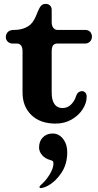

<svg xmlns="http://www.w3.org/2000/svg" viewBox="-20 -626 503 988"><path d="M96 -150V-362Q96 -402 65 -402H44Q30 -402 20 -411.5Q10 -421 10 -435Q10 -451 20.5 -461.5Q31 -472 51 -472Q106 -472 138 -501Q149 -512 156.5 -526Q164 -540 169 -553Q174 -566 176 -570Q184 -589 192.5 -597.5Q201 -606 215 -606Q229 -606 237.5 -597.5Q246 -589 246 -575V-512Q246 -493 254.5 -482.5Q263 -472 276 -472H418Q435 -472 444 -462Q453 -452 453 -437Q453 -422 443 -412Q433 -402 418 -402H276Q260 -402 253 -392.5Q246 -383 246 -362V-150Q246 -110 260.5 -90Q275 -70 301 -70Q327 -70 345.5 -88Q364 -106 372 -133Q376 -145 384 -151Q392 -157 401 -157Q412 -157 419 -149.5Q426 -142 426 -128Q426 -96 405.5 -64Q385 -32 348.5 -11Q312 10 266 10Q187 10 141.5 -34Q96 -78 96 -150ZM183 336Q183 333 188 328Q217 303 236 271Q255 239 255 216Q255 206 251.5 203Q248 200 237 197Q212 190 196.5 172Q181 154 181 133Q181 101 200.5 81Q220 61 251 61Q285 61 307 92Q326 118 326 157Q326 219 296 263.5Q266 308 228 329Q219 334 207.5 338Q196 342 189 342Q187 342 185 340Q183 338 183 336Z"/></svg>

Font: Raigarh
Style: Bold
Weight: 700
Designer: jaikishan Patel
Foundry: MagicType
Version: Version 1.000